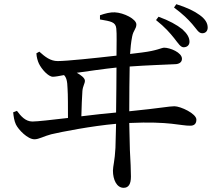

<svg xmlns="http://www.w3.org/2000/svg" viewBox="-20 -829 1040 918"><path d="M726 -733C769 -699 793 -671 813 -646C832 -622 843 -603 858 -603C874 -603 886 -613 886 -629C886 -649 876 -667 852 -689C826 -710 788 -731 738 -749ZM369 -273C370 -321 372 -363 374 -394C376 -418 386 -429 386 -443C386 -456 366 -471 347 -481C403 -489 479 -500 537 -506C537 -454 536 -370 535 -291C487 -287 428 -280 369 -273ZM602 -571C604 -599 606 -625 612 -655C618 -685 632 -691 632 -712C632 -738 572 -768 529 -770C508 -771 483 -765 458 -756V-736C510 -727 533 -724 536 -693C539 -666 537 -619 537 -563C433 -551 298 -537 256 -537C221 -537 196 -557 168 -582L154 -574C155 -555 160 -538 166 -525C179 -498 211 -462 233 -462C244 -462 265 -466 286 -470C297 -459 302 -443 303 -405C305 -379 305 -312 305 -265C227 -256 159 -248 135 -248C101 -248 79 -275 61 -299L43 -292C45 -272 48 -251 56 -234C68 -209 112 -163 145 -163C166 -163 190 -178 225 -187C271 -198 419 -227 535 -237C534 -187 533 -145 532 -122C529 -61 520 -34 520 -13C520 30 538 69 571 69C595 69 606 51 606 15C606 -11 604 -62 601 -112C600 -149 599 -194 598 -241C792 -250 845 -227 890 -228C906 -228 919 -235 919 -257C919 -286 843 -321 814 -321C788 -321 749 -312 598 -297C598 -378 599 -459 600 -511C682 -517 777 -520 815 -522C836 -522 850 -531 850 -548C850 -578 793 -601 765 -601C752 -601 732 -587 659 -578ZM812 -793C855 -761 878 -738 899 -714C921 -689 929 -670 947 -670C964 -670 973 -682 973 -697C973 -719 961 -738 935 -757C909 -776 874 -793 823 -809Z"/></svg>

Font: Noto Serif SC Medium
Style: Regular
Weight: 500
Designer: Ryoko NISHIZUKA 西塚涼子 (kana & ideographs); Frank Grießhammer (Latin, Greek & Cyrillic); Wenlong ZHANG 张文龙 (bopomofo); San
Foundry: Adobe Systems Incorporated
Version: Version 1.001;PS 1.001;hotconv 16.6.54;makeotf.lib2.5.65590